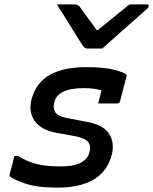

<svg xmlns="http://www.w3.org/2000/svg" viewBox="-20 -849 700 878"><path d="M448 -627H379Q372 -627 367 -631Q362 -635 353 -649Q347 -658 334 -678.5Q321 -699 304.5 -726Q288 -753 271 -780Q254 -807 240 -829H318Q336 -829 345 -818Q354 -805 375.5 -775.5Q397 -746 422 -712H428Q477 -752 510.5 -779Q544 -806 572 -829H652Q662 -829 660 -820Q659 -816 655 -811.5Q651 -807 634 -792Q619 -779 593 -756Q567 -733 538.5 -708Q510 -683 485.5 -661Q461 -639 448 -627ZM375 -542Q457 -542 503.5 -529.5Q550 -517 557 -509Q561 -506 558 -498L529 -386Q526 -376 515 -376H429L431 -384Q435 -398 438 -411.5Q441 -425 444 -436Q410 -446 362 -446Q243 -446 228 -380Q221 -354 233 -335.5Q245 -317 287 -309L371 -293Q452 -279 478.5 -238Q505 -197 491 -141Q471 -65 408.5 -28Q346 9 243 9Q149 9 94.5 -10Q40 -29 26 -42Q23 -45 24 -51Q31 -77 36 -96.5Q41 -116 46 -136H62Q102 -111 145.5 -99.5Q189 -88 256 -88Q321 -88 351.5 -106Q382 -124 389 -152Q397 -181 383.5 -199Q370 -217 320 -227L236 -242Q165 -256 137.5 -297.5Q110 -339 124 -394Q144 -470 206.5 -506Q269 -542 375 -542Z"/></svg>

Font: Recursive Mn Lnr St Med
Style: Italic
Weight: 500
Italic angle: -15°
Monospace: yes
Version: Version 1.079;hotconv 1.0.112;makeotfexe 2.5.65598; ttfautoh